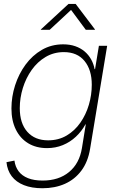

<svg xmlns="http://www.w3.org/2000/svg" viewBox="-20 -768 610 1000"><path d="M201.2 212.4Q145 212.4 104.5 196.3Q64 180.2 41 149.9Q18.1 119.6 13.7 76.7L55.2 68.4Q59.6 101.1 77.1 124.3Q94.7 147.5 125.7 159.9Q156.7 172.4 202.1 172.4Q286.1 172.4 339.8 127.9Q393.6 83.5 406.7 3.4L426.8 -120.6L424.8 -120.1Q405.3 -84 375.2 -55.9Q345.2 -27.8 307.1 -12.2Q269 3.4 225.1 3.4Q168.5 3.4 127 -21.7Q85.4 -46.9 62.5 -93.3Q39.6 -139.6 39.6 -203.1Q39.6 -264.2 58.6 -323.5Q77.6 -382.8 113 -431.2Q148.4 -479.5 198 -508.3Q247.6 -537.1 309.1 -537.1Q344.2 -537.1 372.1 -527.3Q399.9 -517.6 420.7 -500Q441.4 -482.4 454.6 -458.7Q467.8 -435.1 472.7 -407.7L475.1 -408.2L495.1 -529.3H538.1L449.2 7.3Q438 75.2 403.8 120.8Q369.6 166.5 317.9 189.5Q266.1 212.4 201.2 212.4ZM230.5 -37.1Q284.7 -37.1 326.9 -62Q369.1 -86.9 398.4 -128.9Q427.7 -170.9 442.9 -222.4Q458 -273.9 458 -326.7Q458 -404.3 420.2 -450.4Q382.3 -496.6 312.5 -496.6Q260.3 -496.6 217.8 -471.4Q175.3 -446.3 145.3 -404.1Q115.2 -361.8 99.1 -309.8Q83 -257.8 83 -204.6Q83 -126 122.3 -81.5Q161.6 -37.1 230.5 -37.1ZM238.8 -612.8H192.4L192.9 -614.7L336.9 -747.6H374L474.6 -614.7L474.1 -612.8H426.8L350.1 -716.3Z"/></svg>

Font: Inter 24pt ExtraLight
Style: Italic
Weight: 250
Italic angle: -9.3988°
Version: Version 4.001;git-66647c0bb